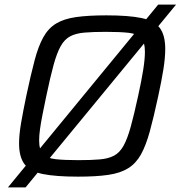

<svg xmlns="http://www.w3.org/2000/svg" viewBox="-20 -763 788 838"><path d="M14.6 55 670.5 -743H748.5L91.6 55ZM321 8Q223.4 8 167.1 -3.4Q110.8 -14.9 87 -46.4Q63.2 -78 63.2 -137.2Q63.2 -174.1 71.9 -225.6Q80.7 -277.1 95 -345.6Q114.4 -436.7 130.9 -499.1Q147.3 -561.5 169.1 -600.5Q190.9 -639.6 224.8 -660.2Q258.7 -680.8 311.7 -688.4Q364.7 -696 444 -696Q541.6 -696 597.6 -684.3Q653.6 -672.7 677.4 -641.1Q701.2 -609.6 701.2 -549.3Q701.2 -511.4 693.3 -461.2Q685.3 -410.9 670.4 -342.4Q650.9 -251.6 633.9 -189.7Q616.9 -127.8 595.2 -88.8Q573.4 -49.8 539.5 -28.7Q505.7 -7.6 453 0.2Q400.3 8 321 8ZM322.9 -64Q378.6 -64 415.8 -67.3Q453 -70.5 477.7 -83.6Q502.4 -96.7 519.1 -126.6Q535.8 -156.5 550.4 -209Q564.9 -261.4 582.8 -344Q597.7 -411.4 605.1 -458.5Q612.5 -505.5 612.5 -536.7Q612.5 -579.1 595.8 -597.4Q579 -615.6 541.6 -619.8Q504.2 -624 441.6 -624Q385.8 -624 348.3 -620.7Q310.8 -617.5 286.2 -604.4Q261.5 -591.3 244.8 -561.4Q228.1 -531.5 213.7 -479Q199.4 -426.6 182.1 -344Q172.7 -298.9 165.5 -262.7Q158.3 -226.5 154.6 -199Q150.8 -171.6 150.8 -150.3Q150.8 -108.9 167.9 -90.6Q184.9 -72.4 222.8 -68.2Q260.7 -64 322.9 -64Z"/></svg>

Font: Saira Thin
Style: Italic
Weight: 100
Italic angle: -12°
Designer: Hector Gatti with collaboration of the Omnibus-Type team
Foundry: Omnibus-Type
Version: Version 1.101